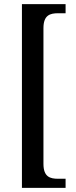

<svg xmlns="http://www.w3.org/2000/svg" viewBox="-20 -780 369 928"><path d="M86 128H297V84H261C222 84 190 75 190 12V-644C190 -707 222 -716 261 -716H297V-760H86Z"/></svg>

Font: Noto Serif Ethiopic Condensed Medium
Style: Regular
Weight: 500
Width: 3
Designer: Monotype Design Team
Foundry: Monotype Imaging Inc.
Version: Version 2.102